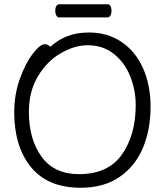

<svg xmlns="http://www.w3.org/2000/svg" viewBox="-20 -866 785 904"><path d="M240 -816Q240 -828 245 -837Q250 -846 259 -846H487Q496 -846 500.5 -837Q505 -828 505 -815Q505 -803 500 -793.5Q495 -784 486 -784H258Q250 -784 245 -793.5Q240 -803 240 -816ZM399 -713Q487 -713 553 -668Q619 -623 654 -543.5Q689 -464 689 -363Q689 -256 653 -170Q617 -84 543 -33Q469 18 360 18Q205 18 126 -79Q47 -176 47 -337Q47 -420 73 -493.5Q99 -567 134 -612.5Q169 -658 191 -658Q205 -658 217 -646Q254 -679 298 -696Q342 -713 399 -713ZM619 -371Q619 -442 593 -507Q567 -572 515.5 -612.5Q464 -653 393 -653Q332 -653 267 -616Q202 -579 159 -507.5Q116 -436 116 -339Q116 -211 175.5 -128.5Q235 -46 352 -46Q489 -46 554 -138.5Q619 -231 619 -371Z"/></svg>

Font: Iansui
Style: Regular
Weight: 400
Designer: But Ko / Fontworks Inc.
Foundry: zi-hi.com / Fontworks Inc.
Version: Version 1.002